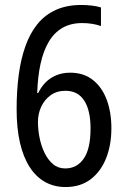

<svg xmlns="http://www.w3.org/2000/svg" viewBox="-20 -744 512 774"><path d="M47 -304Q47 -378 55.5 -442Q64 -506 82.5 -558Q101 -610 131 -647Q161 -684 205 -704Q249 -724 308 -724Q329 -724 350 -721.5Q371 -719 387 -714V-639Q370 -645 351 -648Q332 -651 311 -651Q265 -651 231.5 -631.5Q198 -612 176.5 -575.5Q155 -539 143.5 -487Q132 -435 130 -369H134Q146 -394 164.5 -412.5Q183 -431 208 -441Q233 -451 263 -451Q317 -451 354 -422Q391 -393 410 -342.5Q429 -292 429 -227Q429 -159 407.5 -105.5Q386 -52 345 -21Q304 10 244 10Q199 10 162.5 -10Q126 -30 100 -70Q74 -110 60.5 -168.5Q47 -227 47 -304ZM243 -65Q290 -65 317.5 -104.5Q345 -144 345 -226Q345 -299 319.5 -338.5Q294 -378 244 -378Q209 -378 184 -360Q159 -342 146 -313.5Q133 -285 133 -253Q133 -221 139.5 -188.5Q146 -156 159.5 -128Q173 -100 193.5 -82.5Q214 -65 243 -65Z"/></svg>

Font: Noto Sans Arabic Condensed
Style: Regular
Weight: 400
Width: 3
Designer: Monotype Design Team, Nadine Chahine, Nizar Qandah and Khaled Hosny
Foundry: Monotype Imaging Inc.
Version: Version 2.012